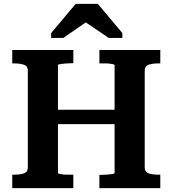

<svg xmlns="http://www.w3.org/2000/svg" viewBox="-20 -967 887 987"><path d="M203 -403H626V-329H203ZM43 0V-69H54Q84 -69 103.5 -76Q123 -83 123 -105V-605Q123 -627 103.5 -634Q84 -641 54 -641H43V-710H357V-642H348Q337 -642 324.5 -641Q312 -640 301.5 -639Q291 -638 284.5 -636.5Q278 -635 278 -632V-78Q278 -75 284.5 -73.5Q291 -72 301.5 -70.5Q312 -69 324.5 -69Q337 -69 348 -69H357V0ZM491 0V-68H499Q511 -68 523.5 -69Q536 -70 546 -71Q556 -72 562.5 -73.5Q569 -75 569 -78V-632Q569 -635 562.5 -636.5Q556 -638 546 -639.5Q536 -641 523.5 -641Q511 -641 499 -641H491V-710H804V-641H794Q763 -641 743.5 -634Q724 -627 724 -605V-105Q724 -83 743.5 -76Q763 -69 794 -69H804V0ZM483 -947H369L243 -797V-772H305L459 -878L384 -877L539 -772H609V-797Z"/></svg>

Font: Roboto Serif SemiBold
Style: Regular
Weight: 600
Designer: Greg Gazdowicz
Foundry: Commercial Type
Version: Version 1.008